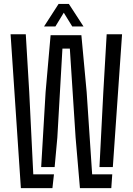

<svg xmlns="http://www.w3.org/2000/svg" viewBox="-20 -978 690 998"><path d="M88.5 0 35 -800H114L132 -499L153 -72H260.5L252.5 0ZM497 -109.5 517 -499 534.5 -800H614.5L566.5 -109.5ZM395.5 0 373 -262.5 343 -725.5H304.5L278 -262.5L264 -109.5H194L217 -499L243 -795H403L430.5 -499L459 -72H563.5L558.5 0ZM209 -840.5 284.5 -957.5H338L414 -840.5H355.5L311.5 -912L268 -840.5Z"/></svg>

Font: Big Shoulders Stencil Text
Style: Regular
Weight: 400
Designer: Patric King
Foundry: XO Type Co
Version: Version 1.000